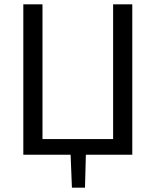

<svg xmlns="http://www.w3.org/2000/svg" viewBox="-20 -710 714 881"><path d="M587 -690V0H374L370 151H310L304 0H87V-690H175V-72H499V-690Z"/></svg>

Font: Exo 2.0
Style: Regular
Weight: 400
Designer: Natanael Gama
Version: Version 1.001;PS 001.001;hotconv 1.0.70;makeotf.lib2.5.58329